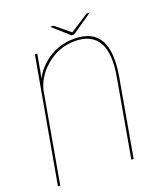

<svg xmlns="http://www.w3.org/2000/svg" viewBox="-132 -775 746 863"><g transform="rotate(-20 241.0 -343.0)"><path d="M-3.5 0H7.5L89.5 -463.5L113.5 -593H102ZM347.5 0H358.5L423.5 -369Q443.5 -483.5 411 -541.2Q378.5 -599 291 -599Q210.5 -599 150.2 -550.2Q90 -501.5 78.5 -436.5L80 -413.5Q92.5 -486 152.8 -537Q213 -588 290 -588Q369.5 -588 401 -534Q432.5 -480 413 -371ZM286 -617.5H299L399 -686H382.5L294 -628.5L224.5 -686H209Z"/></g></svg>

Font: Anybody Thin Thin
Style: Italic
Weight: 250
Italic angle: -10°
Version: Version 1.113;gftools[0.9.25]